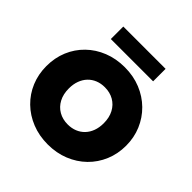

<svg xmlns="http://www.w3.org/2000/svg" viewBox="-232 -1085 1284 1284"><g transform="rotate(45 410.5 -442.5)"><path d="M410.5 15Q328.5 15 259.5 -12.8Q190.5 -40.5 139.8 -90Q89 -139.5 61.2 -206Q33.5 -272.5 33.5 -350Q33.5 -428 61.2 -494.5Q89 -561 139.8 -610.5Q190.5 -660 259.5 -687.5Q328.5 -715 410.5 -715Q492.5 -715 561.2 -687Q630 -659 680.8 -609Q731.5 -559 759.5 -492.8Q787.5 -426.5 787.5 -350Q787.5 -272.5 759.5 -206Q731.5 -139.5 680.8 -90Q630 -40.5 561.2 -12.8Q492.5 15 410.5 15ZM410.5 -174Q447 -174 477.2 -186.2Q507.5 -198.5 529.5 -221.5Q551.5 -244.5 563.5 -277Q575.5 -309.5 575.5 -350Q575.5 -404 554.5 -443.5Q533.5 -483 496.2 -504.5Q459 -526 410.5 -526Q374 -526 343.8 -513.8Q313.5 -501.5 291.5 -478.5Q269.5 -455.5 257.5 -423Q245.5 -390.5 245.5 -350Q245.5 -296 266.5 -256.5Q287.5 -217 324.8 -195.5Q362 -174 410.5 -174ZM210.5 -782V-900H610.5V-782Z"/></g></svg>

Font: Geologica Black
Style: Regular
Weight: 900
Designer: Sindre Bremnes, Frode Helland
Foundry: Monokrom Skriftforlag AS
Version: Version 1.010;gftools[0.9.28]